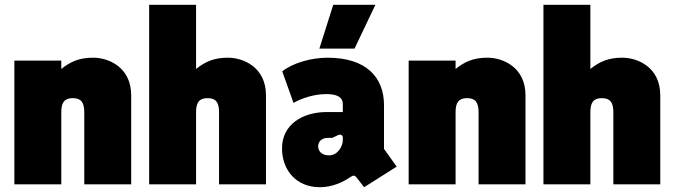

<svg xmlns="http://www.w3.org/2000/svg" viewBox="-20 -770 2813 802"><path d="M40 0H236V-301C236 -342 249 -360 284 -360C319 -360 332 -342 332 -301V0H528V-372C528 -489 434 -529 369 -529C312 -529 275 -513 236 -482V-517H40Z M603 0H799V-301C799 -342 812 -360 847 -360C882 -360 895 -342 895 -301V0H1091V-372C1091 -489 997 -529 932 -529C875 -529 838 -513 799 -482V-750H603Z M1469 -29 1501 12 1637 -74 1584 -148V-331C1584 -446 1511 -529 1348 -529C1279 -529 1201 -506 1159 -472L1206 -340C1240 -360 1293 -377 1343 -377C1385 -377 1412 -366 1412 -335V-302H1345C1245 -302 1158 -251 1158 -150C1158 -61 1216 12 1316 12C1368 12 1412 -9 1443 -30C1455 -38 1461 -39 1469 -29ZM1354 -121C1327 -121 1309 -136 1309 -159C1309 -181 1327 -194 1349 -194H1368L1393 -206C1402 -210 1412 -206 1412 -195V-185C1412 -159 1391 -121 1354 -121ZM1314 -567H1461L1548 -750H1372Z M1687 0H1883V-301C1883 -342 1896 -360 1931 -360C1966 -360 1979 -342 1979 -301V0H2175V-372C2175 -489 2081 -529 2016 -529C1959 -529 1922 -513 1883 -482V-517H1687Z M2250 0H2446V-301C2446 -342 2459 -360 2494 -360C2529 -360 2542 -342 2542 -301V0H2738V-372C2738 -489 2644 -529 2579 -529C2522 -529 2485 -513 2446 -482V-750H2250Z"/></svg>

Font: Finlandica Black
Style: Regular
Weight: 900
Designer: Niklas Ekholm, Juho Hiilivirta, Jaakko Suomalainen
Foundry: Helsinki Type Studio
Version: Version 2.000;Glyphs 3.2 (3202)